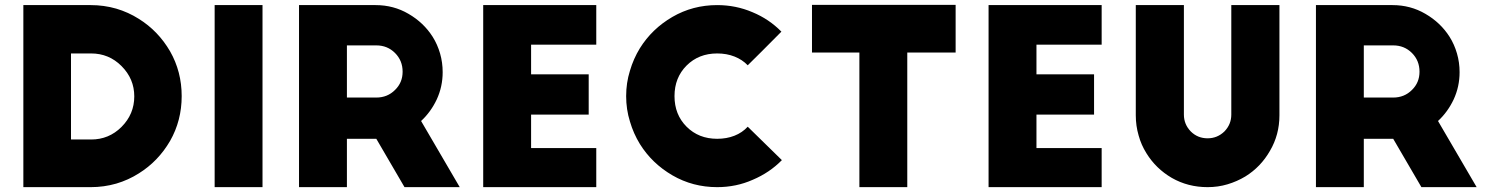

<svg xmlns="http://www.w3.org/2000/svg" viewBox="-20 -771 6124 791"><path d="M76.2 0Q85.9 0 114.3 0Q174.8 0 353.5 0Q408.2 0 459 -14.6Q508.8 -29.3 551.8 -56.6Q631.8 -106.4 680.7 -190.4Q728.5 -274.4 728.5 -375Q728.5 -475.6 680.7 -559.6Q631.8 -643.6 551.8 -693.4Q508.8 -720.7 459 -735.4Q408.2 -750 353.5 -750Q261.7 -750 76.2 -750Q76.2 -703.1 76.2 -561.5Q76.2 -421.9 76.2 0ZM272.5 -550.8Q293 -550.8 355.5 -550.8Q428.7 -550.8 480.5 -499Q533.2 -446.3 533.2 -374Q533.2 -300.8 480.5 -248Q428.7 -196.3 355.5 -196.3Q327.1 -196.3 272.5 -196.3Q272.5 -285.2 272.5 -550.8Z M864.3 0Q876 0 913.1 0Q950.2 0 1061.5 0Q1061.5 -187.5 1061.5 -750Q1011.7 -750 864.3 -750Q864.3 -703.1 864.3 -561.5Q864.3 -421.9 864.3 0Z M1874 0Q1834 -68.4 1714.8 -272.5Q1754.9 -309.6 1779.3 -361.3Q1803.7 -414.1 1803.7 -473.6Q1803.7 -513.7 1793 -550.8Q1782.2 -587.9 1762.7 -619.1Q1725.6 -677.7 1663.1 -713.9Q1601.6 -750 1527.3 -750Q1422.9 -750 1211.9 -750Q1211.9 -703.1 1211.9 -561.5Q1211.9 -421.9 1211.9 0Q1260.7 0 1409.2 0Q1409.2 -49.8 1409.2 -199.2Q1439.5 -199.2 1530.3 -199.2Q1559.6 -149.4 1646.5 0Q1661.1 0 1703.1 0Q1746.1 0 1874 0ZM1409.2 -584Q1439.5 -584 1530.3 -584Q1576.2 -584 1607.4 -552.7Q1638.7 -521.5 1638.7 -475.6Q1638.7 -430.7 1607.4 -400.4Q1576.2 -369.1 1530.3 -369.1Q1490.2 -369.1 1409.2 -369.1Q1409.2 -422.9 1409.2 -584Z M1970.7 0Q2000 0 2086.9 0Q2174.8 0 2436.5 0Q2436.5 -40 2436.5 -161.1Q2369.1 -161.1 2168 -161.1Q2168 -195.3 2168 -298.8Q2226.6 -298.8 2405.3 -298.8Q2405.3 -340.8 2405.3 -464.8Q2345.7 -464.8 2168 -464.8Q2168 -495.1 2168 -586.9Q2234.4 -586.9 2436.5 -586.9Q2436.5 -627.9 2436.5 -750Q2320.3 -750 1970.7 -750Q1970.7 -703.1 1970.7 -561.5Q1970.7 -421.9 1970.7 0Z M3199.2 -640.6Q3148.4 -692.4 3080.1 -720.7Q3011.7 -750 2934.6 -750Q2834 -750 2750 -701.2Q2666 -652.3 2616.2 -572.3Q2589.8 -529.3 2575.2 -479.5Q2559.6 -429.7 2559.6 -375Q2559.6 -320.3 2575.2 -270.5Q2589.8 -220.7 2616.2 -177.7Q2666 -97.7 2750 -48.8Q2834 0 2934.6 0Q3012.7 0 3081.1 -30.3Q3150.4 -59.6 3201.2 -111.3Q3154.3 -157.2 3060.5 -249Q3038.1 -224.6 3005.9 -211.9Q2973.6 -199.2 2934.6 -199.2Q2858.4 -199.2 2808.6 -249Q2758.8 -298.8 2758.8 -375Q2758.8 -451.2 2808.6 -501Q2858.4 -550.8 2934.6 -550.8Q2973.6 -550.8 3005.9 -538.1Q3038.1 -525.4 3060.5 -502Q3107.4 -547.9 3199.2 -640.6Z M3325.2 -554.7Q3374 -554.7 3520.5 -554.7Q3520.5 -416 3520.5 0Q3533.2 0 3570.3 0Q3607.4 0 3717.8 0Q3717.8 -138.7 3717.8 -554.7Q3767.6 -554.7 3917 -554.7Q3917 -603.5 3917 -751Q3768.6 -751 3325.2 -751Q3325.2 -702.1 3325.2 -554.7Z M4052.7 0Q4082 0 4168.9 0Q4256.8 0 4518.6 0Q4518.6 -40 4518.6 -161.1Q4451.2 -161.1 4250 -161.1Q4250 -195.3 4250 -298.8Q4308.6 -298.8 4487.3 -298.8Q4487.3 -340.8 4487.3 -464.8Q4427.7 -464.8 4250 -464.8Q4250 -495.1 4250 -586.9Q4316.4 -586.9 4518.6 -586.9Q4518.6 -627.9 4518.6 -750Q4402.3 -750 4052.7 -750Q4052.7 -703.1 4052.7 -561.5Q4052.7 -421.9 4052.7 0Z M4857.4 -750Q4807.6 -750 4659.2 -750Q4659.2 -737.3 4659.2 -700.2Q4659.2 -598.6 4659.2 -295.9Q4659.2 -252.9 4670.9 -212.9Q4681.6 -173.8 4703.1 -139.6Q4742.2 -76.2 4807.6 -38.1Q4874 0 4955.1 0Q4998 0 5037.1 -11.7Q5076.2 -23.4 5110.4 -43.9Q5173.8 -83 5211.9 -149.4Q5251 -215.8 5251 -295.9Q5251 -447.3 5251 -750Q5201.2 -750 5052.7 -750Q5052.7 -637.7 5052.7 -298.8Q5052.7 -258.8 5024.4 -229.5Q4995.1 -201.2 4955.1 -201.2Q4914.1 -201.2 4885.7 -229.5Q4857.4 -258.8 4857.4 -298.8Q4857.4 -449.2 4857.4 -750Z M6063.5 0Q6023.4 -68.4 5904.3 -272.5Q5944.3 -309.6 5968.8 -361.3Q5993.2 -414.1 5993.2 -473.6Q5993.2 -513.7 5982.4 -550.8Q5971.7 -587.9 5952.1 -619.1Q5915 -677.7 5852.5 -713.9Q5791 -750 5716.8 -750Q5612.3 -750 5401.4 -750Q5401.4 -703.1 5401.4 -561.5Q5401.4 -421.9 5401.4 0Q5450.2 0 5598.6 0Q5598.6 -49.8 5598.6 -199.2Q5628.9 -199.2 5719.7 -199.2Q5749 -149.4 5835.9 0Q5850.6 0 5892.6 0Q5935.5 0 6063.5 0ZM5598.6 -584Q5628.9 -584 5719.7 -584Q5765.6 -584 5796.9 -552.7Q5828.1 -521.5 5828.1 -475.6Q5828.1 -430.7 5796.9 -400.4Q5765.6 -369.1 5719.7 -369.1Q5679.7 -369.1 5598.6 -369.1Q5598.6 -422.9 5598.6 -584Z"/></svg>

Font: Big John
Style: Regular
Weight: 400
Designer: Ion Lucin
Version: Version 1.000